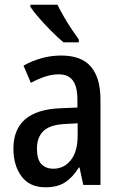

<svg xmlns="http://www.w3.org/2000/svg" viewBox="-20 -786 514 816"><path d="M240 -550Q326 -550 366.5 -502.5Q407 -455 407 -363V0H334L318 -74H315Q289 -32 256.5 -11Q224 10 173 10Q106 10 71.5 -36.5Q37 -83 37 -154Q37 -318 237 -326L309 -329V-361Q309 -418 289.5 -444Q270 -470 230 -470Q201 -470 172 -460.5Q143 -451 111 -434L80 -507Q115 -527 156 -538.5Q197 -550 240 -550ZM256 -259Q193 -256 165 -229.5Q137 -203 137 -154Q137 -109 155.5 -89Q174 -69 207 -69Q252 -69 281 -105.5Q310 -142 310 -210V-262ZM224 -766Q235 -744 251 -716Q267 -688 284.5 -662Q302 -636 315 -618V-606H250Q229 -623 201 -651Q173 -679 147.5 -708Q122 -737 109 -757V-766Z"/></svg>

Font: Noto Sans Telugu Condensed Medium
Style: Regular
Weight: 500
Width: 3
Designer: Jelle Bosma - Monotype Design Team
Foundry: Monotype Imaging Inc.
Version: Version 2.005; ttfautohint (v1.8.4.7-5d5b)